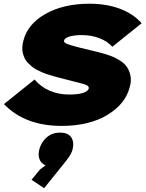

<svg xmlns="http://www.w3.org/2000/svg" viewBox="-20 -659 776 1022"><path d="M366.2 137.2Q359.4 162.6 333 195.8L214.8 342.8L147.9 297.9L192.9 243.2L222.2 221.2Q197.8 210.4 189.9 187.7Q182.1 165 189 137.2Q198.7 98.6 228 72.8Q257.3 46.9 299.8 46.9Q342.8 46.9 359.4 72.3Q376 97.7 366.2 137.2ZM670.9 -196.8Q648.4 -105.5 551.3 -47.1Q454.1 11.2 308.1 11.2Q112.8 11.2 1 -105L164.1 -235.8Q196.8 -196.3 244.6 -176Q292.5 -155.8 347.2 -155.8Q395 -155.8 421.6 -164.3Q448.2 -172.9 452.1 -187Q454.6 -197.8 443.6 -204.3Q432.6 -210.9 397 -219.2Q392.6 -220.2 345.9 -232.4Q299.3 -244.6 292 -246.1Q275.4 -250.5 262 -254.4Q248.5 -258.3 231.9 -263.7Q215.3 -269 202.1 -274.9Q189 -280.8 174.6 -288.3Q160.2 -295.9 149.4 -304.9Q138.7 -314 128.4 -324.2Q118.2 -334.5 112.1 -347.2Q106 -359.9 102.1 -374Q98.1 -388.2 98.6 -405.3Q99.1 -422.4 104 -440.9Q126.5 -531.2 222.7 -585.2Q318.8 -639.2 456.1 -639.2Q547.4 -639.2 618.7 -612.3Q689.9 -585.4 733.9 -535.2L578.1 -410.2Q551.8 -439.5 508.8 -455.8Q465.8 -472.2 416 -472.2Q374 -472.2 348.9 -464.1Q323.7 -456.1 320.8 -442.9Q318.8 -432.6 336.7 -425.3Q354.5 -418 402.8 -405.8L498 -382.8Q537.1 -373.5 566.9 -362.3Q596.7 -351.1 620.8 -335.2Q645 -319.3 657.5 -299.6Q669.9 -279.8 674.8 -253.9Q679.7 -228 670.9 -196.8Z"/></svg>

Font: Sinkin Sans 900 X Black Italic
Style: Regular
Weight: 950
Italic angle: -112°
Designer: Keith Bates
Foundry: K-Type
Version: Sinkin Sans (version 1.0)  by Keith Bates   •   © 2014   www